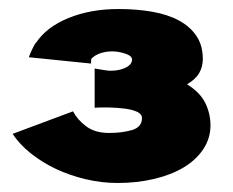

<svg xmlns="http://www.w3.org/2000/svg" viewBox="-20 -406 516 426"><path d="M44 -279Q48 -290 52.5 -299Q57 -308 60 -312V-311Q83 -346 132 -366Q181 -386 243 -386Q283 -386 317.5 -380Q352 -374 377 -360.5Q402 -347 416 -326Q430 -305 430 -275Q430 -258 422 -244Q414 -230 395 -219Q424 -201 435.5 -177.5Q447 -154 447 -128Q447 -99 431 -75Q415 -51 387.5 -34.5Q360 -18 322 -9Q284 0 241 0Q205 0 169.5 -8.5Q134 -17 103.5 -31.5Q73 -46 48 -66Q23 -86 8 -109L142 -159Q152 -140 171.5 -125.5Q191 -111 222 -111Q251 -111 273 -117.5Q295 -124 295 -144Q295 -153 284 -158Q273 -163 257 -165Q241 -167 222.5 -167.5Q204 -168 190 -167V-254Q202 -252 211 -250.5Q220 -249 225 -249Q245 -249 259 -256Q273 -263 273 -274Q273 -282 258 -287Q243 -292 229 -292Q215 -292 203 -288Q191 -284 183 -276Q182 -275 182 -265Z"/></svg>

Font: CAT Rhythmus
Style: Regular
Weight: 400
Designer: Peter Wiegel nach alter Vorlage
Foundry: Peter Wiegel
Version: 1.000